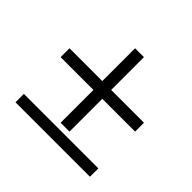

<svg xmlns="http://www.w3.org/2000/svg" viewBox="-137 -710 857 857"><g transform="rotate(45 292.0 -281.0)"><path d="M264 -85V-292H57V-348H264V-555H320V-348H527V-292H320V-85ZM57 -60H527V-7H57Z"/></g></svg>

Font: Murecho
Style: Regular
Weight: 400
Designer: Neil Summerour
Foundry: Positype
Version: Version 1.010; ttfautohint (v1.8.3)